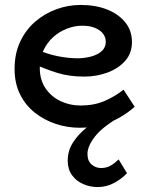

<svg xmlns="http://www.w3.org/2000/svg" viewBox="-20 -503 601 777"><path d="M302 14Q253 14 206 -1.5Q159 -17 121 -47Q83 -77 61 -121.5Q39 -166 39 -224Q39 -286 61.5 -334Q84 -382 122 -415Q160 -448 208 -465.5Q256 -483 306 -483Q367 -483 413.5 -464.5Q460 -446 487 -412.5Q514 -379 514 -333Q514 -287 486 -256Q458 -225 414 -209Q370 -193 321 -193Q260 -193 212 -208Q164 -223 118 -244V-307Q171 -284 214 -275.5Q257 -267 297 -267Q328 -268 353 -275.5Q378 -283 393 -297.5Q408 -312 408 -333Q408 -363 381.5 -381Q355 -399 313 -399Q282 -399 251 -387Q220 -375 195.5 -353Q171 -331 156 -299.5Q141 -268 141 -228Q141 -180 164 -146Q187 -112 224.5 -94Q262 -76 306 -76Q361 -76 403.5 -94.5Q446 -113 480 -140L525 -71Q497 -46 463.5 -27Q430 -8 390 3Q350 14 302 14ZM375 254Q345 254 317 242Q289 230 271.5 206Q254 182 254 147Q254 107 275.5 73.5Q297 40 331 13Q365 -14 401 -32L460 -27Q393 12 363.5 50.5Q334 89 334 120Q334 148 350.5 162.5Q367 177 389 177Q411 177 428 167Q445 157 460 142L494 198Q472 221 441.5 237.5Q411 254 375 254Z"/></svg>

Font: BioRhyme Medium
Style: Regular
Weight: 500
Designer: Aoife Mooney
Foundry: Aoife Mooney Type
Version: Version 1.600;gftools[0.9.33]